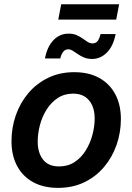

<svg xmlns="http://www.w3.org/2000/svg" viewBox="-20 -891 636 922"><path d="M258.8 11.2Q188.5 11.2 138.4 -16.6Q88.4 -44.4 61.8 -94.7Q35.2 -145 35.2 -212.4Q35.2 -277.8 55.9 -337.4Q76.7 -397 116 -443.6Q155.3 -490.2 211.2 -517.3Q267.1 -544.4 336.4 -544.4Q406.7 -544.4 456.8 -516.6Q506.8 -488.8 533.7 -438.2Q560.5 -387.7 560.5 -319.8Q560.5 -254.9 539.8 -195.3Q519 -135.7 479.7 -89.1Q440.4 -42.5 384.5 -15.6Q328.6 11.2 258.8 11.2ZM263.7 -91.8Q306.6 -91.8 338.6 -113Q370.6 -134.3 391.8 -168.7Q413.1 -203.1 423.8 -243.4Q434.6 -283.7 434.6 -321.8Q434.6 -357.9 422.9 -384.5Q411.1 -411.1 388.4 -426.3Q365.7 -441.4 331.5 -441.4Q289.1 -441.4 257.1 -420.2Q225.1 -398.9 203.6 -364.5Q182.1 -330.1 171.6 -289.8Q161.1 -249.5 161.1 -210.9Q161.1 -157.2 186.8 -124.5Q212.4 -91.8 263.7 -91.8ZM422.4 -607.9Q400.9 -607.9 384 -614.7Q367.2 -621.6 353.8 -631.1Q340.3 -640.6 329.1 -647.5Q317.9 -654.3 307.1 -654.3Q292.5 -654.3 283 -641.6Q273.4 -628.9 269.5 -610.4H195.8Q206.5 -666.5 236.6 -698Q266.6 -729.5 309.6 -729.5Q331.5 -729.5 347.7 -722.4Q363.8 -715.3 376.7 -706.1Q389.6 -696.8 400.9 -689.7Q412.1 -682.6 424.3 -682.6Q439.9 -682.6 448.7 -693.8Q457.5 -705.1 462.9 -727.5H535.2Q524.4 -670.4 493.7 -639.2Q462.9 -607.9 422.4 -607.9ZM552.2 -870.6 538.1 -796.9H259.8L273.9 -870.6Z"/></svg>

Font: Inter 20pt SemiBold
Style: Italic
Weight: 600
Italic angle: -9.3988°
Version: Version 4.001;git-66647c0bb